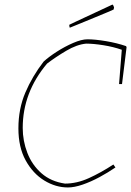

<svg xmlns="http://www.w3.org/2000/svg" viewBox="-20 -819 578 845"><path d="M279 6Q225 6 175 -24.5Q125 -55 93 -113Q61 -171 61 -254Q61 -340 91.5 -411.5Q122 -483 172 -548Q195 -569 230 -591.5Q265 -614 302 -630Q339 -646 365 -646Q398 -646 446 -638Q494 -630 535 -616L537 -611L517 -449H504L516 -600Q479 -613 435 -620Q391 -627 359 -627Q318 -623 271.5 -595.5Q225 -568 187 -539Q80 -412 80 -256Q80 -199 100.5 -146Q121 -93 162.5 -56.5Q204 -20 266 -11Q318 -11 371 -35Q424 -59 479 -95L488 -82Q456 -60 418 -39.5Q380 -19 343.5 -6.5Q307 6 279 6ZM287 -697Q285 -703 285 -707V-710L312 -723L460 -792L475 -799Q480 -795 482 -786L480 -777Q476 -775 452.5 -765Q429 -755 397 -742Q365 -729 335 -716.5Q305 -704 287 -697Z"/></svg>

Font: Labrada Thin
Style: Italic
Weight: 100
Italic angle: -7°
Designer: Mercedes Jáuregui
Foundry: Omnibus-Type Team
Version: Version 1.000; ttfautohint (v1.8.4.7-5d5b)